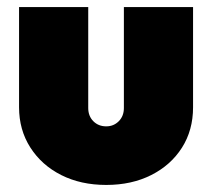

<svg xmlns="http://www.w3.org/2000/svg" viewBox="-20 -512 601 544"><path d="M281 12Q209 12 153.5 -16Q98 -44 66 -94Q34 -144 34 -208V-492H230V-206Q230 -183 244.5 -168.5Q259 -154 281 -154Q302 -154 316.5 -168.5Q331 -183 331 -206V-492H527V-208Q527 -143 495.5 -93.5Q464 -44 408.5 -16Q353 12 281 12Z"/></svg>

Font: Outfit Black
Style: Regular
Weight: 900
Designer: Rodrigo Fuenzalida
Foundry: fragTYPE
Version: Version 1.100; ttfautohint (v1.8.4.7-5d5b)